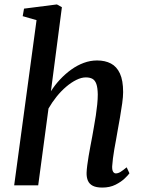

<svg xmlns="http://www.w3.org/2000/svg" viewBox="-20 -837 648 867"><path d="M442 10Q415 10 399.2 2Q383.5 -6 377 -21Q370.5 -36 371 -57Q371.5 -71 374 -90.5Q376.5 -110 380.2 -132Q384 -154 388.2 -176.8Q392.5 -199.5 396.5 -220.5Q400 -242 404.5 -266.2Q409 -290.5 412.8 -315.8Q416.5 -341 419 -365.2Q421.5 -389.5 421.5 -410.5Q421 -441 415.2 -457.5Q409.5 -474 397.8 -480.8Q386 -487.5 367.5 -487.5Q347.5 -487.5 324.8 -476.2Q302 -465 279 -445.5Q256 -426 235.5 -400.5Q215 -375 199 -347L152.5 0H44L145 -746L82.5 -764L88.5 -798L237 -817L259.5 -804.5L210 -425Q228 -453.5 251.5 -478.5Q275 -503.5 301.8 -522.8Q328.5 -542 358 -553Q387.5 -564 418.5 -564Q454.5 -564 480.8 -550.2Q507 -536.5 521.5 -505.2Q536 -474 536 -421Q536 -401 531.8 -370.2Q527.5 -339.5 521.8 -306.5Q516 -273.5 511 -246Q508 -227 504 -205.8Q500 -184.5 496.2 -163Q492.5 -141.5 490 -121.8Q487.5 -102 486.5 -86Q486 -69 490.8 -61.5Q495.5 -54 503 -54Q513 -54 523.8 -60.5Q534.5 -67 552 -81.5L564.5 -54.5Q560 -47.5 543.8 -31.8Q527.5 -16 501.8 -3Q476 10 442 10Z"/></svg>

Font: Merriweather 28pt Medium
Style: Italic
Weight: 500
Italic angle: -7.8°
Version: Version 2.101